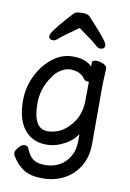

<svg xmlns="http://www.w3.org/2000/svg" viewBox="-99 -791 697 1031"><g transform="rotate(10 250.0 -275.0)"><path d="M39 87Q35 81 35 70.5Q35 60 51 41Q67 22 83.5 22Q100 22 105 37Q121 76 143.5 92Q166 108 208.5 108Q251 108 285.5 89.5Q320 71 341 35Q362 -1 362 -51V-87Q336 -49 296 -28Q247 -1 196 -1Q120 -1 76 -55.5Q32 -110 32 -213Q32 -316 96 -403Q96 -403 96 -403Q166 -492 255 -492Q328 -492 361 -455L360 -475Q360 -491 384 -491Q403 -491 422.5 -482Q442 -473 442 -458Q438 -381 438 -358V-50Q438 24 406.5 75.5Q375 127 323 154Q271 181 206.5 181Q142 181 104 157Q66 133 39 87ZM391 -559Q379 -559 362 -575.5Q345 -592 264 -649Q179 -589 163 -574Q147 -559 136 -559Q111 -559 111 -580Q111 -589 127.5 -612Q144 -635 184 -681Q203 -702 214.5 -714.5Q226 -727 237.5 -729Q249 -731 272 -731Q295 -731 307 -717.5Q319 -704 337 -685Q380 -638 398 -614Q416 -590 416 -581Q416 -559 391 -559ZM189 -73Q266 -73 319 -141Q359 -189 362 -263Q363 -289 363 -373Q361 -373 356 -373Q342 -373 335 -383Q310 -421 254 -421Q229 -421 202 -404Q175 -387 156 -356Q156 -356 156 -356Q111 -290 111 -212Q111 -73 189 -73Z"/></g></svg>

Font: Moon Stars Kai HW
Style: Bold
Weight: 700
Designer: GuiWonder
Version: Version 1.101